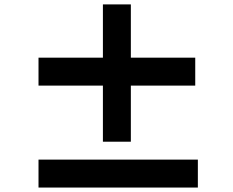

<svg xmlns="http://www.w3.org/2000/svg" viewBox="-20 -842 1044 859"><path d="M152.3 -2.9V-127.9H865.2V-2.9ZM152.3 -459V-584H440.4V-822.3H565.4V-584H853.5V-459H565.4V-208H440.4V-459Z"/></svg>

Font: GenEi M Gothic v2 Black
Style: Regular
Weight: 900
Version: Version 2.0